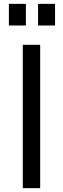

<svg xmlns="http://www.w3.org/2000/svg" viewBox="-20 -974 326 994"><path d="M98 0H188V-742H98ZM26 -954V-842H114V-954ZM177 -954V-842H265V-954Z"/></svg>

Font: Cheyenne Sans
Style: Regular
Weight: 400
Designer: The Public Sans project authors (U.S. Web Design System), Libre Franklin designed by Pablo Impallari and Rodrigo Fuenzal
Foundry: The Cheyenne Sans Project Authors
Version: Version 2.007